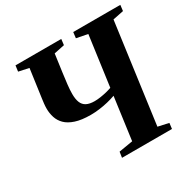

<svg xmlns="http://www.w3.org/2000/svg" viewBox="-163 -906 1070 1070"><g transform="rotate(-30 371.5 -371.5)"><path d="M325 0 330.5 -36.5 420 -51.5 457 -323Q433.5 -314.5 406.5 -308Q379.5 -301.5 351.2 -297.8Q323 -294 294.5 -294Q235.5 -294 197 -306.8Q158.5 -319.5 137 -341Q115.5 -362.5 106.8 -390Q98 -417.5 98 -447Q98 -462.5 99.8 -478.8Q101.5 -495 103.5 -508.5L129 -691.5L63.5 -705.5L68.5 -743H363L358.5 -705.5L291 -691.5L275 -575.5Q270 -538.5 266.2 -505.2Q262.5 -472 262.5 -446.5Q262.5 -413 271.2 -391.5Q280 -370 299.5 -359.8Q319 -349.5 351.5 -349.5Q369 -349.5 389.2 -352.5Q409.5 -355.5 429 -360.2Q448.5 -365 463.5 -370.5L507.5 -691.5L435.5 -705.5L440 -743H743L738.5 -705.5L669.5 -691.5L582.5 -51.5L651 -36.5L646.5 0Z"/></g></svg>

Font: Merriweather 72pt ExtraBold
Style: Italic
Weight: 800
Italic angle: -7.8°
Version: Version 2.101